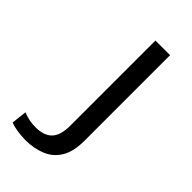

<svg xmlns="http://www.w3.org/2000/svg" viewBox="-225 -779 858 858"><g transform="rotate(45 204.0 -350.0)"><path d="M309 -713V-172Q309 -103 284.2 -62.8Q259.5 -22.5 216.2 -5Q173 12.5 121.5 12.5Q93.5 12.5 68 8.5Q42.5 4.5 24.5 -2.5L32.5 -75.5Q58 -66 75 -63Q92 -60 111 -60Q165 -60 190.8 -87.2Q216.5 -114.5 216.5 -174V-713Z"/></g></svg>

Font: Heraclito
Style: Regular
Weight: 400
Designer: Kostas Bartsokas (font) & Cristiano Sobral (main changes)
Foundry: Kostas Bartsokas (font) & Cristiano Sobral (main changes)
Version: Version 1.00;July 8, 2020;FontCreator 13.0.0.2655 64-bit